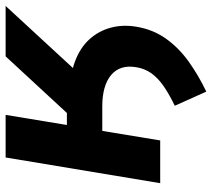

<svg xmlns="http://www.w3.org/2000/svg" viewBox="-54 -508 718 649"><g transform="rotate(-90 304.5 -183.0)"><path d="M114.7 -195.8 132.8 -305.2H314.5Q376.5 -305.2 422.4 -287.8Q468.3 -270.5 496.6 -239.3Q524.9 -208 535.9 -167.2Q546.9 -126.5 539.1 -80.1Q529.8 -24.4 499.3 18.8Q468.8 62 422.4 95.5Q376 128.9 319.8 155.8L272 49.3Q311.5 30.3 338.9 11.2Q366.2 -7.8 382.1 -30.3Q397.9 -52.7 402.3 -81.1Q411.6 -135.7 376 -165.8Q340.3 -195.8 269.5 -195.8ZM10.3 0 97.2 -522.5H241.2L207 -315.4H247.6L439 -522.5H609.4L308.1 -195.8H187L154.8 0Z"/></g></svg>

Font: Inter 28pt
Style: Bold Italic
Weight: 700
Italic angle: -9.3988°
Designer: Rasmus Andersson
Foundry: rsms
Version: Version 4.001;git-66647c0bb